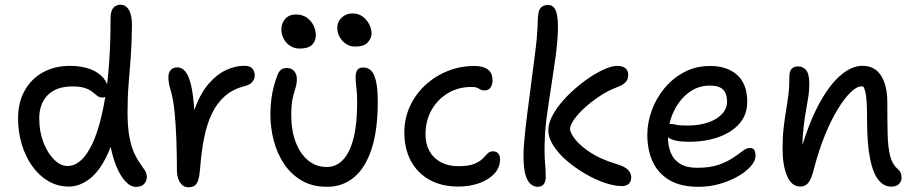

<svg xmlns="http://www.w3.org/2000/svg" viewBox="-20 -780 3870 812"><path d="M271.4 9Q223.8 9 184.5 -14Q145.2 -37 116.6 -77Q88 -117 72.2 -169Q56.4 -221 56.4 -279Q56.4 -346 83.9 -396Q111.4 -446 161.2 -473.8Q211 -501.6 276.4 -501.4Q326 -501.4 362 -487.5Q398 -473.6 417.6 -449.9Q437.2 -426.2 437.2 -394.6Q437.2 -382.4 430.3 -374.9Q423.4 -367.4 414 -367.4Q400.8 -367.4 391.9 -374.4Q383 -381.4 371.4 -390.9Q359.8 -400.4 340.1 -407.4Q320.4 -414.4 286.2 -414.4Q218.4 -414.4 182.2 -378.2Q146 -342 146 -279Q146 -223.6 163.6 -178Q181.2 -132.4 208.7 -105.2Q236.2 -78 265.6 -78Q318.6 -78 359.4 -150.5Q400.2 -223 423.9 -362.3Q447.6 -501.6 447.6 -701.2Q447.6 -733.8 459.4 -746.9Q471.2 -760 489 -760Q513.2 -760 526.1 -736.3Q539 -712.6 538 -668.2Q537.2 -594 532.8 -536.6Q528.4 -479.2 523.9 -424.8Q519.4 -370.4 519.4 -305.2Q519.4 -241.2 527.7 -199.1Q536 -157 548.3 -131.1Q560.6 -105.2 572.4 -88.9Q584.2 -72.6 592.5 -59.8Q600.8 -47 600.8 -31Q600.8 -14.6 589.6 -2.1Q578.4 10.4 555.4 10.4Q531.6 10.4 509.5 -13.8Q487.4 -38 470.6 -79.9Q453.8 -121.8 445.3 -175.6Q436.8 -229.4 439.2 -287.8L485 -300.8Q465 -189 431.6 -120.6Q398.2 -52.2 356.6 -21.6Q315 9 271.4 9Z M777 12Q762 12 751.1 2.8Q740.2 -6.4 734.2 -23Q728.2 -39.6 728.2 -60.6Q728.2 -125.8 725.9 -189Q723.6 -252.2 718.4 -305.1Q713.2 -358 703.4 -391.8Q696.6 -415.4 694.4 -428.3Q692.2 -441.2 692.2 -454.4Q692.2 -472.2 701.7 -483.6Q711.2 -495 731 -495Q748.6 -495 763.1 -478.5Q777.6 -462 787.6 -421.6Q797.6 -381.2 802 -309.3Q806.4 -237.4 803.6 -127.2L771.6 -156.4Q779.2 -253 803.5 -319.5Q827.8 -386 862.6 -426Q897.4 -466 936.3 -483.9Q975.2 -501.8 1012.6 -501.8Q1037.8 -501.8 1047.6 -490Q1057.4 -478.2 1057.4 -461Q1057.4 -447.2 1048.1 -434.7Q1038.8 -422.2 1016.6 -416.2Q965 -403.6 930.8 -373.3Q896.6 -343 875.2 -297.4Q853.8 -251.8 842.6 -193.8Q831.4 -135.8 826.4 -67.6Q823.8 -36 818.3 -18.7Q812.8 -1.4 802.9 5.3Q793 12 777 12Z M1363.2 10Q1300.6 10 1255.4 -16.7Q1210.2 -43.4 1180.8 -87.8Q1151.4 -132.2 1137.5 -186.3Q1123.6 -240.4 1123.6 -294.4Q1123.6 -342.2 1131.1 -383.2Q1138.6 -424.2 1153.4 -462.4Q1159 -477.2 1168.3 -484.8Q1177.6 -492.4 1193 -492.4Q1212.2 -492.4 1223.8 -479.6Q1235.4 -466.8 1235.4 -445.8Q1235.4 -425.2 1229.5 -407.3Q1223.6 -389.4 1217.7 -363.7Q1211.8 -338 1211.8 -293Q1211.8 -228.6 1230.4 -179.3Q1249 -130 1282.8 -101.9Q1316.6 -73.8 1361.4 -73.8Q1402.4 -73.8 1431.1 -104.5Q1459.8 -135.2 1475.1 -195.3Q1490.4 -255.4 1490.4 -343.6Q1490.4 -371.6 1489 -390.4Q1487.6 -409.2 1485.8 -423.7Q1484 -438.2 1484 -454.2Q1484 -473.6 1491.3 -484.1Q1498.6 -494.6 1516.2 -494.6Q1535.6 -494.6 1549 -481.9Q1562.4 -469.2 1570 -437.5Q1577.6 -405.8 1577.6 -349.8Q1577.6 -228.6 1551.2 -149Q1524.8 -69.4 1476.9 -29.7Q1429 10 1363.2 10ZM1481.8 -583Q1451 -583 1428.7 -606.9Q1406.4 -630.8 1406.4 -662Q1406.4 -688 1425 -705.6Q1443.6 -723.2 1471 -723.2Q1496.2 -723.2 1513.9 -709.8Q1531.6 -696.4 1541.5 -676.9Q1551.4 -657.4 1551.4 -638.4Q1551.4 -619.2 1535.6 -601.1Q1519.8 -583 1481.8 -583ZM1247.2 -574.6Q1224.8 -574.6 1207.4 -585.8Q1190 -597 1180 -615.6Q1170 -634.2 1170 -655.8Q1170 -682.6 1186.7 -700.7Q1203.4 -718.8 1230.6 -718.8Q1258.8 -718.8 1277.6 -705.4Q1296.4 -692 1306 -672Q1315.6 -652 1315.6 -631.4Q1315.6 -606.2 1299.7 -590.4Q1283.8 -574.6 1247.2 -574.6Z M1918 9Q1847.4 9 1796.2 -19.7Q1745 -48.4 1717.5 -99.9Q1690 -151.4 1690 -220Q1690 -279.2 1713.5 -330.2Q1737 -381.2 1778.2 -419.6Q1819.4 -458 1873 -479.5Q1926.6 -501 1987 -501Q2007.4 -501 2024.8 -495.4Q2042.2 -489.8 2052.6 -476.9Q2063 -464 2063 -440Q2063 -422 2054.4 -409.8Q2045.8 -397.6 2029.2 -397.6Q2018.2 -397.6 2011.8 -401.5Q2005.4 -405.4 1997.8 -408.8Q1990.2 -412.2 1973 -412.2Q1918.2 -412.2 1874.6 -386.2Q1831 -360.2 1805.3 -315.1Q1779.6 -270 1779.6 -212Q1779.6 -170.8 1796.4 -140.7Q1813.2 -110.6 1844.4 -93.9Q1875.6 -77.2 1918.2 -77.2Q1961.8 -77.2 1985.3 -86.8Q2008.8 -96.4 2020.7 -108.6Q2032.6 -120.8 2041.6 -130.4Q2050.6 -140 2065 -140Q2079.2 -140 2087 -131Q2094.8 -122 2094.8 -106Q2094.8 -72.4 2071.5 -46.5Q2048.2 -20.6 2008 -5.8Q1967.8 9 1918 9Z M2609.2 7Q2578.2 7 2537.5 -6.9Q2496.8 -20.8 2454.9 -45.2Q2413 -69.6 2377.6 -99.8Q2342.2 -130 2320.6 -163.6Q2299 -197.2 2299 -229Q2299 -261.8 2320.8 -299.2Q2342.6 -336.6 2377.4 -372.2Q2412.2 -407.8 2452.2 -437.3Q2492.2 -466.8 2529 -484.1Q2565.8 -501.4 2590.4 -501.4Q2612 -501.4 2624.4 -491.8Q2636.8 -482.2 2636.8 -462.8Q2636.8 -443.8 2625.1 -431.7Q2613.4 -419.6 2587.2 -410.2Q2550.2 -396 2515.4 -372.9Q2480.6 -349.8 2452.3 -323.9Q2424 -298 2407.4 -274Q2390.8 -250 2390.8 -235Q2390.8 -219.2 2411.6 -191.9Q2432.4 -164.6 2475.7 -135.8Q2519 -107 2585.2 -87Q2624.8 -75 2637.2 -60.6Q2649.6 -46.2 2649.6 -30.2Q2649.6 -13.2 2639.5 -3.1Q2629.4 7 2609.2 7ZM2254 10Q2239.2 10 2225.2 -0.8Q2211.2 -11.6 2202.6 -40Q2194 -68.4 2194 -121Q2194 -161.4 2201.4 -227.7Q2208.8 -294 2219.7 -375Q2230.6 -456 2241 -539.6Q2247.4 -588 2249.9 -616.7Q2252.4 -645.4 2253.3 -662.7Q2254.2 -680 2254.3 -692.7Q2254.4 -705.4 2256.8 -721Q2258.4 -739.4 2269.2 -749.3Q2280 -759.2 2298.2 -759.2Q2317.6 -759.2 2328 -740.6Q2338.4 -722 2339.6 -675.4Q2340.8 -628.8 2330.4 -544.4Q2320.8 -477.8 2313.3 -428.6Q2305.8 -379.4 2300.1 -342.1Q2294.4 -304.8 2290.6 -273.4Q2286.8 -242 2284.9 -211.3Q2283 -180.6 2283 -145Q2283 -110.8 2285.5 -85.5Q2288 -60.2 2288 -33.4Q2288 -11 2279.2 -0.5Q2270.4 10 2254 10Z M2933.6 10Q2858.4 10 2810.7 -18.5Q2763 -47 2740.3 -96.5Q2717.6 -146 2717.6 -210Q2717.6 -261 2736.2 -312.5Q2754.8 -364 2789.8 -406.5Q2824.8 -449 2873.8 -475Q2922.8 -501 2983.6 -501Q3054.4 -501 3097.3 -463.2Q3140.2 -425.4 3140.2 -349Q3140.2 -295.2 3107.5 -257.6Q3074.8 -220 3019 -200.2Q2963.2 -180.4 2893.2 -180.4Q2833.2 -180.4 2809.1 -196.6Q2785 -212.8 2785 -232.8Q2785 -244.6 2790.8 -250.5Q2796.6 -256.4 2811 -256.4Q2822 -256.4 2838.5 -252.7Q2855 -249 2886.2 -249Q2935.8 -249 2973.6 -261.7Q3011.4 -274.4 3033.1 -297.4Q3054.8 -320.4 3054.8 -350Q3054.8 -384 3038.1 -401Q3021.4 -418 2981.8 -418Q2930.8 -418 2890.9 -387Q2851 -356 2828 -305.8Q2805 -255.6 2805 -198.2Q2805 -162.4 2816.9 -133.5Q2828.8 -104.6 2856 -87.5Q2883.2 -70.4 2928.6 -70.4Q2982.8 -70.4 3019.2 -83.2Q3055.6 -96 3079.8 -112.3Q3104 -128.6 3120.5 -141.4Q3137 -154.2 3151.4 -154.2Q3164.6 -154.2 3169.9 -145.9Q3175.2 -137.6 3175.2 -120.2Q3175.2 -100.2 3155.6 -77.4Q3136 -54.6 3102.2 -35Q3068.4 -15.4 3025.1 -2.7Q2981.8 10 2933.6 10Z M3748.4 9.2Q3718.4 9.2 3695.4 -18.6Q3672.4 -46.4 3659.7 -108.5Q3647 -170.6 3647 -271.8Q3647 -319.8 3645.2 -349Q3643.4 -378.2 3638.7 -394.9Q3634 -411.6 3626.2 -421.9Q3618.4 -432.2 3605.8 -443Q3626.4 -444.4 3640.5 -438.5Q3654.6 -432.6 3662 -418.5Q3669.4 -404.4 3669.6 -380.2Q3656.2 -400.8 3646.5 -407.7Q3636.8 -414.6 3622.8 -414.6Q3603 -414.6 3577 -389.2Q3551 -363.8 3522.9 -317.9Q3494.8 -272 3468.9 -208.6Q3443 -145.2 3423.2 -69.4Q3412.6 -25.4 3399.6 -8.2Q3386.6 9 3365.2 9Q3327.6 9 3308.6 -36Q3289.6 -81 3289.6 -151Q3289.6 -201.6 3294.1 -239.6Q3298.6 -277.6 3304.1 -310.6Q3309.6 -343.6 3314.1 -378.8Q3318.6 -414 3318.6 -459.4Q3318.6 -478 3327.9 -488.6Q3337.2 -499.2 3355 -499.2Q3377.6 -499.2 3390.1 -482.4Q3402.6 -465.6 3402.6 -427.6Q3402.6 -394.8 3397.4 -363.9Q3392.2 -333 3386 -296.9Q3379.8 -260.8 3375.8 -213.6Q3371.8 -166.4 3375 -102L3356.8 -106.8Q3390.8 -236.2 3435.3 -323.9Q3479.8 -411.6 3529.4 -456.6Q3579 -501.6 3627.2 -501.6Q3679.8 -501.6 3706.2 -460Q3732.6 -418.4 3732.6 -347.6Q3732.6 -270 3733.9 -214Q3735.2 -158 3744.1 -122Q3753 -86 3774.6 -67.4Q3784.8 -58.8 3788.8 -49.6Q3792.8 -40.4 3792.8 -27.4Q3792.8 -13.6 3782.3 -2.2Q3771.8 9.2 3748.4 9.2Z"/></svg>

Font: Shantell Sans Light
Style: Regular
Weight: 300
Designer: Stephen Nixon, Anya Danilova, Shantell Martin
Foundry: Arrow Type
Version: Version 1.011;[c5ecc13dd]